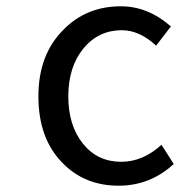

<svg xmlns="http://www.w3.org/2000/svg" viewBox="-20 -577 572 610"><path d="M176 -62Q102 -139 102 -271Q102 -403 181 -482Q254 -557 364 -557Q450 -557 523 -493L476 -432Q423 -481 367 -481Q293 -481 245 -423Q197 -364 197 -271Q197 -178 244 -120Q290 -63 365 -63Q434 -63 493 -117L532 -56Q457 13 357 13Q247 13 176 -62Z"/></svg>

Font: Source Han Sans Regular
Style: Regular
Weight: 400
Designer: Ryoko NISHIZUKA  (kana & ideographs); Paul D. Hunt (Latin, Greek & Cyrillic); Wenlong ZHANG  (bopomofo); Sandoll Communi
Foundry: Adobe Systems Incorporated
Version: Version 1.00 January 18, 2024, initial release